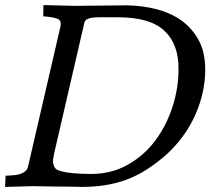

<svg xmlns="http://www.w3.org/2000/svg" viewBox="-20 -732 836 755"><path d="M0 3 2 -41Q14 -42 28 -42.5Q42 -43 55 -46.5Q68 -50 78 -57.5Q88 -65 91 -80L218 -629Q222 -649 209.5 -656.5Q197 -664 150 -668L151 -712L273 -709L481 -711Q539 -710 594.5 -696Q650 -682 692.5 -652Q735 -622 761 -574.5Q787 -527 787 -458Q787 -407 774.5 -357Q762 -307 738.5 -260.5Q715 -214 681 -173Q647 -132 604 -99Q571 -73 538 -54Q505 -35 469 -22.5Q433 -10 391.5 -3.5Q350 3 299 3Q279 3 252 2Q229 2 193.5 1.5Q158 1 111 0ZM368 -664Q317 -664 312 -644L193 -129Q191 -119 190 -112Q189 -105 188 -100Q188 -91 192.5 -78.5Q197 -66 213 -61Q252 -48 339 -48Q418 -48 482 -84Q546 -120 590 -178.5Q634 -237 658 -311Q682 -385 682 -460Q683 -558 626.5 -611Q570 -664 445 -664Z"/></svg>

Font: Lusitana
Style: Italic
Weight: 400
Italic angle: -12°
Designer: Ana Paula Megda
Foundry: Ana Paula Megda
Version: Version 1.000; ttfautohint (v1.1) -l 8 -r 50 -G 200 -x 14 -D